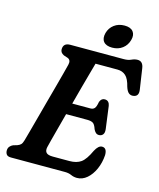

<svg xmlns="http://www.w3.org/2000/svg" viewBox="-130 -976 898 1082"><g transform="rotate(15 319.0 -434.5)"><path d="M349.5 0H35Q15.5 0 8.5 -9.2Q1.5 -18.5 1.5 -32Q1.5 -46.5 9.5 -55.8Q17.5 -65 28 -69.5L51.5 -76.5Q64 -81 71.2 -88.2Q78.5 -95.5 83.5 -113.5Q89 -132.5 99 -169.5Q109 -206.5 121.8 -253.8Q134.5 -301 148.2 -351.8Q162 -402.5 174.8 -449.5Q187.5 -496.5 197.2 -533.2Q207 -570 211.5 -588.5Q218.5 -616.5 198 -625L174 -633Q152.5 -643.5 152.5 -662.5Q152.5 -700 193 -700H505.5Q530 -700 547.5 -708.2Q565 -716.5 582 -716.5Q613.5 -716.5 619 -677L637 -556.5Q642.5 -518.5 611 -514Q595.5 -511.5 584 -520.5Q572.5 -529.5 564.5 -554.5Q554 -598.5 534.8 -616.2Q515.5 -634 486 -634H358Q353.5 -618.5 343 -580Q332.5 -541.5 318.2 -490Q304 -438.5 289.5 -383H395.5Q410.5 -383 419 -392.2Q427.5 -401.5 432.5 -431Q441 -453.5 460.5 -453.5Q474.5 -453.5 482 -445.2Q489.5 -437 491.5 -423.5L509 -292.5Q511.5 -271 503 -260.8Q494.5 -250.5 480 -250.5Q468.5 -250.5 461 -257.8Q453.5 -265 448.5 -276Q440 -302.5 428.2 -309.5Q416.5 -316.5 395.5 -316.5H271.5Q258.5 -267.5 247 -224.5Q235.5 -181.5 227.5 -150.8Q219.5 -120 217 -109Q212.5 -88.5 222.2 -77.2Q232 -66 261 -66H358Q399.5 -66 425 -84.2Q450.5 -102.5 475.5 -157Q494 -192 515 -192Q544 -192 543.5 -150Q540.5 -105 523.8 -67.5Q507 -30 480.8 -7.5Q454.5 15 423 15Q404 15 387.8 7.5Q371.5 0 349.5 0ZM424.5 -745.5Q389 -745.5 374 -764.2Q359 -783 367.5 -815.5Q376 -846.5 401 -865.2Q426 -884 461.5 -884Q496.5 -884 511.5 -865.2Q526.5 -846.5 518 -815.5Q509.5 -783.5 484.5 -764.5Q459.5 -745.5 424.5 -745.5Z"/></g></svg>

Font: Fraunces 144pt S100 SemiBold
Style: Italic
Weight: 600
Italic angle: -16°
Version: Version 1.000; ttfautohint (v1.8.3)